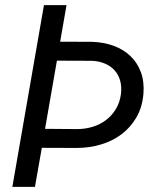

<svg xmlns="http://www.w3.org/2000/svg" viewBox="-20 -731 627 751"><path d="M240.2 -710.9 215.3 -567.9 340.3 -567.4Q385.7 -565.9 424.1 -552Q462.4 -538.1 489.7 -512.2Q517.1 -486.3 531 -449Q544.9 -411.6 541 -363.8Q536.6 -311.5 513.7 -272Q490.7 -232.4 455.3 -205.8Q419.9 -179.2 374.5 -165.8Q329.1 -152.3 279.8 -152.3L143.6 -152.8L116.7 0H28.3L151.9 -710.9ZM202.6 -493.7 156.2 -227.1 281.7 -226.1Q313.5 -226.1 342.8 -235.1Q372.1 -244.1 395 -261.7Q418 -279.3 433.3 -304.7Q448.7 -330.1 453.1 -363.3Q456.5 -392.1 450 -415.5Q443.4 -439 428.2 -455.8Q413.1 -472.7 390.1 -482.4Q367.2 -492.2 338.9 -493.2Z"/></svg>

Font: Roboto Mono
Style: Italic
Weight: 400
Designer: Google
Version: Version 2.000985; 2015; ttfautohint (v1.3)